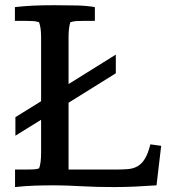

<svg xmlns="http://www.w3.org/2000/svg" viewBox="-20 -722 695 748"><path d="M193.4 0Q153.8 0 116 1.2Q78.1 2.4 38.6 6.8V-61.5H82Q96.7 -61.5 109.1 -62Q121.6 -62.5 132.3 -65.9Q140.1 -87.4 140.1 -125V-255.4L40 -193.4V-265.6L140.1 -327.6V-576.7Q140.1 -595.7 138.2 -609.9Q136.2 -624 132.3 -635.3Q121.6 -639.2 109.1 -639.9Q96.7 -640.6 82 -640.6H38.1V-694.3Q71.8 -698.2 108.9 -700Q146 -701.7 191.9 -701.7Q239.3 -701.7 279.5 -700.7Q319.8 -699.7 349.6 -694.3V-640.6H304.2Q290 -640.6 277.6 -639.9Q265.1 -639.2 253.9 -635.3Q250.5 -624 248.8 -609.9Q247.1 -595.7 247.1 -576.7V-394.5L431.2 -509.3V-436.5L247.1 -321.8V-61.5H433.1Q458 -61.5 478.5 -63.2Q499 -64.9 515.4 -74Q531.7 -83 544.2 -103Q556.6 -123 565.9 -159.7L607.9 -153.8L589.8 0Q546.9 2.9 505.9 4.9Q464.8 6.8 425.3 6.8Q352.5 6.8 293.7 3.4Q234.9 0 193.4 0Z"/></svg>

Font: Tienne
Style: Regular
Weight: 400
Designer: vernon adams
Foundry: vernon adams
Version: Version 1.001